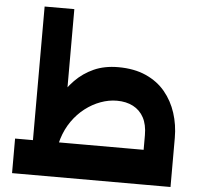

<svg xmlns="http://www.w3.org/2000/svg" viewBox="-58 -926 1025 985"><g transform="rotate(5 455.0 -433.0)"><path d="M702 0V-253Q702 -308 682.5 -344Q663 -380 627.5 -398.5Q592 -417 544 -417Q502 -417 460 -401.5Q418 -386 381 -357.5Q344 -329 315.5 -288.5Q287 -248 271 -196.5Q255 -145 255 -85H169Q169 -130 176.5 -184Q184 -238 201 -294.5Q218 -351 246 -403.5Q274 -456 315 -498Q356 -540 410.5 -564.5Q465 -589 536 -589Q618 -589 678.5 -562Q739 -535 778 -488Q817 -441 836.5 -380.5Q856 -320 856 -253V0ZM40 0V-178H856V0ZM132 -104V-866H285V-245Z"/></g></svg>

Font: Alexandria
Style: Bold
Weight: 700
Designer: Mohamed Gaber
Foundry: Kief Type Foundry
Version: Version 5.100